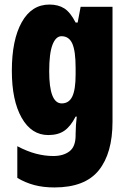

<svg xmlns="http://www.w3.org/2000/svg" viewBox="-20 -634 564 843"><path d="M197 -614Q236 -614 262.5 -597Q289 -580 312 -535H321L334 -604H474V-100Q474 39 413.5 114Q353 189 219 189Q170 189 130.5 178.5Q91 168 56 147V8Q100 31 138.5 41Q177 51 214 51Q258 51 285 30.5Q312 10 312 -40V-46Q312 -63 313.5 -85Q315 -107 317 -122H312Q290 -79 262.5 -60Q235 -41 192 -41Q118 -41 75 -117Q32 -193 32 -323Q32 -459 75.5 -536.5Q119 -614 197 -614ZM250 -475Q225 -475 210.5 -437.5Q196 -400 196 -321Q196 -180 251 -180Q283 -180 297.5 -210.5Q312 -241 312 -307V-336Q312 -410 297.5 -442.5Q283 -475 250 -475Z"/></svg>

Font: Noto Sans Tamil UI ExtraCondensed Black
Style: Regular
Weight: 900
Width: 2
Designer: Jelle Bosma - Monotype Design Team
Foundry: Monotype Imaging Inc.
Version: Version 2.004; ttfautohint (v1.8.4.7-5d5b)